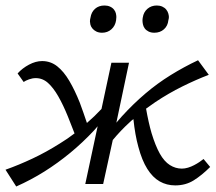

<svg xmlns="http://www.w3.org/2000/svg" viewBox="-22 -669 784 698"><path d="M288 0 333 -210Q326 -202 320 -195Q279 -151 233.5 -113.5Q188 -76 139.5 -45.5Q91 -15 37 9L-2 -52Q46 -69 96 -92.5Q146 -116 195 -147Q223 -164 249 -184Q236 -216 225 -245Q208 -287 190 -318.5Q172 -350 152.5 -367.5Q133 -385 108 -385Q96 -385 83.5 -380.5Q71 -376 64 -371L42 -402Q59 -421 83.5 -434Q108 -447 131 -447Q162 -447 186 -428Q210 -409 230 -375Q250 -341 268 -296Q281 -261 294 -222Q322 -246 347 -273L383 -441H447L401 -223Q411 -235 421 -246Q462 -291 506 -328.5Q550 -366 598.5 -396Q647 -426 698 -450L737 -397Q690 -379 640.5 -354.5Q591 -330 543 -298Q526 -286 509 -274Q518 -223 529 -185Q543 -139 559 -110.5Q575 -82 595.5 -69Q616 -56 639 -56Q650 -56 661.5 -59.5Q673 -63 683.5 -68.5Q694 -74 703 -80Q712 -86 718 -91L742 -62Q712 -32 682.5 -13.5Q653 5 615 5Q584 5 558.5 -9.5Q533 -24 513.5 -55Q494 -86 481 -135Q469 -178 463 -236Q456 -231 450 -225Q417 -195 388 -160L353 0ZM349 -550Q337 -550 328 -554.5Q319 -559 313.5 -566Q308 -573 306.5 -580Q305 -587 305 -591Q305 -598 307 -605Q310 -625 323.5 -637Q337 -649 358 -649Q369 -649 378 -645Q387 -641 392.5 -634Q398 -627 399.5 -619.5Q401 -612 401 -607Q401 -601 400 -595Q397 -575 383 -562.5Q369 -550 349 -550ZM539 -550Q527 -550 518 -554.5Q509 -559 504 -566Q499 -573 497.5 -581Q496 -589 496 -594Q496 -600 497 -605Q500 -625 514 -637Q528 -649 548 -649Q559 -649 568 -645Q577 -641 582.5 -634Q588 -627 590 -619.5Q592 -612 592 -607Q592 -602 590 -595Q588 -575 574 -562.5Q560 -550 539 -550Z"/></svg>

Font: Isabella Sans
Style: Italic
Weight: 400
Italic angle: -12°
Designer: Christian Thalmann (Catharsis Fonts), Cristiano Sobral
Foundry: The Isabella Sans Project Authors
Version: Version 2.026; ttfautohint (v1.8.4.7-5d5b-dirty)